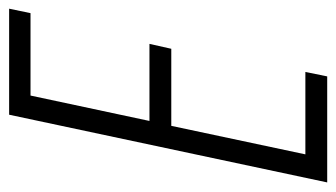

<svg xmlns="http://www.w3.org/2000/svg" viewBox="-182 -572 754 431"><g transform="rotate(-90 195.5 -357.0)"><path d="M239 0 249 -49H64L128 -350H301L312 -399H139L196 -666H381L391 -714H153L1 0Z"/></g></svg>

Font: Noto Sans Display Condensed Light
Style: Italic
Weight: 300
Width: 3
Designer: Monotype Design team
Foundry: Monotype Imaging Inc.
Version: 1.000